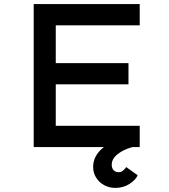

<svg xmlns="http://www.w3.org/2000/svg" viewBox="-20 -720 827 940"><path d="M145 0V-700H664V-596H253V-104H664V0ZM200 -307V-411H609V-307ZM545 200Q515 200 490 186.5Q465 173 450.5 149.5Q436 126 436 98Q436 70 448 47Q460 24 482 5.5Q504 -13 531.5 -26.5Q559 -40 590 -48L629 0Q599 8 575.5 21.5Q552 35 539.5 51Q527 67 527 87Q527 103 536 113Q545 123 561 123Q573 123 582 115.5Q591 108 598 98L654 138Q645 160 614.5 180Q584 200 545 200Z"/></svg>

Font: Lexend Giga
Style: Regular
Weight: 400
Designer: Bonnie Shaver-Troup, Thomas Jockin
Foundry: Lexend
Version: Version 1.007